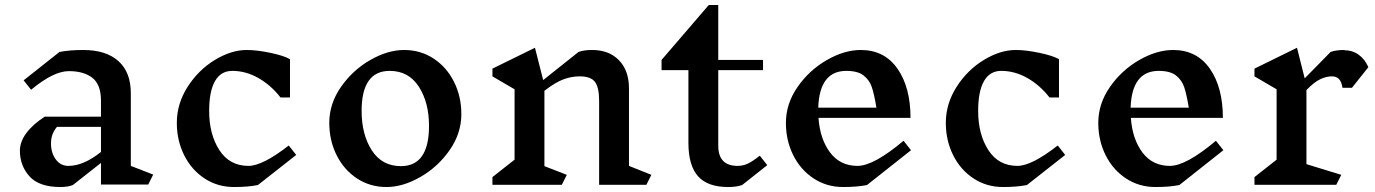

<svg xmlns="http://www.w3.org/2000/svg" viewBox="-20 -742 5528 772"><path d="M576 0H386V-87L273 2Q253 10 223 10Q137 10 98.5 -33Q60 -76 60 -136Q60 -172 86 -207Q112 -242 160 -273H386V-337Q386 -402 351.5 -429Q317 -456 257 -456Q195 -456 105 -381L75 -419L219 -533Q259 -541 315 -541Q406 -541 456 -496.5Q506 -452 506 -367V-75L596 -40ZM386 -131V-232H209Q196 -216 190.5 -200Q185 -184 185 -165Q185 -128 204 -101.5Q223 -75 255 -75Q316 -75 386 -131Z M1146 -504V-350H1108Q1069 -400 1018.5 -428.5Q968 -457 914 -457Q868 -457 844.5 -416Q821 -375 821 -296Q821 -202 862 -138.5Q903 -75 979 -75Q1036 -75 1141 -157L1171 -119L1017 2Q977 10 921 10Q855 10 802.5 -24.5Q750 -59 720.5 -118Q691 -177 691 -248Q691 -325 734.5 -393Q778 -461 844 -501Q910 -541 972 -541Q1013 -541 1067.5 -529.5Q1122 -518 1146 -504Z M1835 -283Q1835 -206 1788 -138.5Q1741 -71 1670.5 -30.5Q1600 10 1534 10Q1468 10 1415.5 -24.5Q1363 -59 1333.5 -118Q1304 -177 1304 -248Q1304 -325 1351 -392.5Q1398 -460 1468.5 -500.5Q1539 -541 1605 -541Q1671 -541 1723.5 -506.5Q1776 -472 1805.5 -413Q1835 -354 1835 -283ZM1434 -296Q1434 -201 1475 -137.5Q1516 -74 1592 -74Q1705 -74 1705 -236Q1705 -330 1664 -393.5Q1623 -457 1547 -457Q1434 -457 1434 -296Z M2579 1H2389V-336Q2389 -391 2372 -413Q2355 -435 2311 -435Q2278 -435 2245.5 -423Q2213 -411 2169 -377V-74L2259 -39L2239 1H1960V-30L2049 -100V-383L1960 -435V-466L2131 -550L2164 -420L2306 -533Q2327 -541 2361 -541Q2429 -541 2469 -499.5Q2509 -458 2509 -387V-75L2599 -39Z M2964 2Q2941 10 2908 10Q2825 10 2786.5 -33.5Q2748 -77 2748 -168V-460H2640V-501L2830 -722H2868V-501H3048V-460H2868V-156Q2868 -75 2946 -75Q2967 -75 2986.5 -84Q3006 -93 3035 -116L3065 -78Z M3466 2Q3426 10 3370 10Q3304 10 3251.5 -24.5Q3199 -59 3169.5 -118Q3140 -177 3140 -248Q3140 -325 3187 -392.5Q3234 -460 3304.5 -500.5Q3375 -541 3441 -541Q3536 -541 3588.5 -466Q3641 -391 3641 -268H3271Q3277 -183 3317.5 -129Q3358 -75 3428 -75Q3493 -75 3613 -176L3643 -138ZM3270 -309H3504Q3495 -363 3485.5 -391.5Q3476 -420 3452.5 -438.5Q3429 -457 3383 -457Q3275 -457 3270 -309Z M4238 -504V-350H4200Q4161 -400 4110.5 -428.5Q4060 -457 4006 -457Q3960 -457 3936.5 -416Q3913 -375 3913 -296Q3913 -202 3954 -138.5Q3995 -75 4071 -75Q4128 -75 4233 -157L4263 -119L4109 2Q4069 10 4013 10Q3947 10 3894.5 -24.5Q3842 -59 3812.5 -118Q3783 -177 3783 -248Q3783 -325 3826.5 -393Q3870 -461 3936 -501Q4002 -541 4064 -541Q4105 -541 4159.5 -529.5Q4214 -518 4238 -504Z M4722 2Q4682 10 4626 10Q4560 10 4507.5 -24.5Q4455 -59 4425.5 -118Q4396 -177 4396 -248Q4396 -325 4443 -392.5Q4490 -460 4560.5 -500.5Q4631 -541 4697 -541Q4792 -541 4844.5 -466Q4897 -391 4897 -268H4527Q4533 -183 4573.5 -129Q4614 -75 4684 -75Q4749 -75 4869 -176L4899 -138ZM4526 -309H4760Q4751 -363 4741.5 -391.5Q4732 -420 4708.5 -438.5Q4685 -457 4639 -457Q4531 -457 4526 -309Z M5482 -472 5416 -389H5378Q5374 -414 5363.5 -424.5Q5353 -435 5335 -435Q5313 -435 5288.5 -423.5Q5264 -412 5233 -380V-82L5373 -39L5353 1H5024V-30L5113 -100V-383L5024 -435V-466L5195 -550L5226 -427L5330 -533Q5351 -541 5385 -541V-540Q5418 -540 5443 -522Q5468 -504 5482 -472Z"/></svg>

Font: Inknut Antiqua
Style: Regular
Weight: 400
Designer: Claus Eggers Sørensen
Foundry: Claus Eggers Sørensen
Version: Version 1.003; ttfautohint (v1.8.2) -l 8 -r 50 -G 200 -x 14 